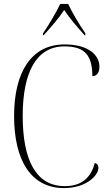

<svg xmlns="http://www.w3.org/2000/svg" viewBox="-20 -951 559 981"><path d="M200 -781V-771H203C244 -816 278 -855 308 -900C337 -856 373 -815 412 -771H416V-781C388 -821 349 -886 328 -931H288C266 -886 228 -821 200 -781ZM307 10C420 10 483 -54 483 -94C483 -105 478 -115 464 -118C445 -45 399 0 311 0C163 0 96 -134 96 -359C96 -580 165 -714 309 -714C419 -714 451 -663 452 -562C474 -562 488 -579 488 -610C488 -669 433 -724 310 -724C141 -724 52 -584 52 -358C52 -134 137 10 307 10Z"/></svg>

Font: Noto Serif Display SemiCondensed ExtraLight
Style: Regular
Weight: 200
Width: 4
Designer: Monotype Design Team
Foundry: Monotype Imaging Inc.
Version: Version 2.009